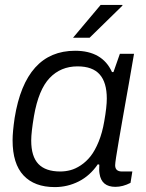

<svg xmlns="http://www.w3.org/2000/svg" viewBox="-20 -743 589 775"><path d="M274.9 -590.8 386.2 -723.1H474.1V-720.2L341.8 -590.8ZM201.2 12.2Q119.1 12.2 75 -34.9Q30.8 -82 30.8 -176.8Q30.8 -210.4 39.1 -267.1Q83 -538.1 283.2 -538.1Q393.1 -538.1 432.1 -452.1H438L463.9 -525.9H521L500 -404.8Q496.1 -382.3 487.5 -334.7Q479 -287.1 472.7 -250.7Q466.3 -214.4 459.5 -174.6Q452.6 -134.8 448.7 -109.1Q444.8 -83.5 444.8 -76.2Q444.8 -50.8 472.2 -50.8H514.2L506.8 -4.9Q475.6 11.2 445.8 11.2Q389.6 11.2 381.8 -42Q379.4 -54.7 380.9 -78.1L375 -80.1Q343.3 -33.7 297.9 -10.7Q252.4 12.2 201.2 12.2ZM223.1 -50.8Q244.1 -50.8 264.4 -56.2Q284.7 -61.5 306.4 -75.9Q328.1 -90.3 345.7 -112.5Q363.3 -134.8 378.2 -171.1Q393.1 -207.5 400.9 -253.9Q411.1 -311.5 411.1 -345.2Q411.1 -410.2 382.3 -442.6Q353.5 -475.1 293 -475.1Q225.1 -475.1 180.4 -428.2Q135.7 -381.3 117.2 -274.9Q106 -209 106 -175.8Q106 -111.3 135 -81.1Q164.1 -50.8 223.1 -50.8Z"/></svg>

Font: Archivo Light
Style: Italic
Weight: 300
Italic angle: -10°
Designer: Hector Gatti
Foundry: Omnibus-Type
Version: Version 2.001